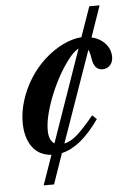

<svg xmlns="http://www.w3.org/2000/svg" viewBox="-57 -720 606 913"><g transform="rotate(-5 246.0 -263.0)"><path d="M114 151.5 163.5 10Q103 5.5 71.8 -39.2Q40.5 -84 40.5 -154.5Q40.5 -206 57 -259Q73.5 -312 103.5 -360.2Q133.5 -408.5 173.5 -445.5Q218 -486.5 265 -509.2Q312 -532 354 -534.5L404.5 -678H453.5L402 -529.5Q442 -520 466.8 -492.8Q491.5 -465.5 491.5 -428Q491.5 -404.5 477.2 -389.2Q463 -374 441 -374Q400.5 -374 393 -432Q389 -459 382 -472L229.5 -38Q260 -44 292.8 -73.2Q325.5 -102.5 372.5 -160L393.5 -140.5Q346.5 -74.5 302.5 -39.2Q258.5 -4 214 6L163.5 151.5ZM182.5 -43 336 -482.5Q315 -471.5 290.8 -441.5Q266.5 -411.5 242.5 -369.8Q218.5 -328 199 -281.2Q179.5 -234.5 167.8 -189.2Q156 -144 156 -107.5Q156 -59 182.5 -43Z"/></g></svg>

Font: Libre Caslon Condensed Bold
Style: Italic
Weight: 700
Italic angle: -22.583°
Designer: Pablo Impallari, Rodrigo Fuenzalida, Katja Schimmel, Ertekin Erdin
Foundry: Pablo Impallari, Rodrigo Fuenzalida
Version: Version 2.000; ttfautohint (v1.8.4.7-5d5b);gftools[0.9.33]